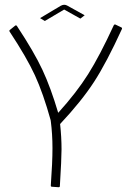

<svg xmlns="http://www.w3.org/2000/svg" viewBox="-20 -782 551 805"><path d="M491 -660Q427 -520 374.5 -439Q322 -358 232 -262Q238 -207 238 -156Q238 -116 231 -2Q231 3 226 3L198 1Q193 1 193 -4Q200 -101 200 -161Q200 -219 193 -274L192 -275L193 -276Q161 -391 126.5 -466Q92 -541 20 -650Q19 -652 19.5 -654Q20 -656 22 -657L43 -674Q45 -676 47.5 -675.5Q50 -675 51 -673Q123 -564 158 -489Q193 -414 224 -309Q301 -394 349.5 -471Q398 -548 457 -676Q458 -678 460 -679Q462 -680 464 -679L489 -667Q493 -665 491 -660ZM317 -704 249 -742 168 -694 148 -706 235 -758Q243 -762 249 -762Q255 -762 261 -759L335 -718Z"/></svg>

Font: Vibes
Style: Regular
Weight: 400
Designer: AbdElmomen Kadhim
Version: Version 1.100